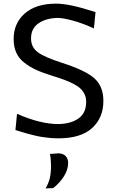

<svg xmlns="http://www.w3.org/2000/svg" viewBox="-20 -746 626 1051"><path d="M299.3 11.2Q275.4 11.2 250.2 8.8Q225.1 6.3 207.3 3.4Q189.5 0.5 164.3 -5.6Q139.2 -11.7 128.4 -14.9Q117.7 -18.1 93 -25.6Q68.4 -33.2 64.5 -34.2L73.2 -123Q200.7 -66.9 298.8 -66.9Q367.2 -67.9 409.4 -97.4Q451.7 -127 451.7 -188.5Q451.7 -210.9 443.4 -229Q435.1 -247.1 421.1 -260.5Q407.2 -273.9 382.8 -286.6Q358.4 -299.3 332.8 -308.8Q307.1 -318.4 269 -330.1Q213.9 -347.2 177.2 -364Q140.6 -380.9 111.3 -404.3Q82 -427.7 68.4 -459.2Q54.7 -490.7 54.7 -532.2Q54.7 -618.7 115.7 -672.4Q176.8 -726.1 288.1 -726.1Q361.3 -726.1 502.9 -679.7L494.1 -590.3Q433.6 -618.2 379.4 -633.1Q325.2 -647.9 294.9 -647.9Q231.9 -646.5 190.9 -618.4Q149.9 -590.3 149.9 -535.6Q149.9 -487.3 187.5 -459.7Q225.1 -432.1 319.8 -401.9Q449.2 -360.4 497.6 -316.4Q545.9 -272.5 545.9 -193.4Q545.9 -101.1 484.1 -44.9Q422.4 11.2 299.3 11.2ZM271 283.7 229.5 285.2Q246.6 255.9 252.9 227.8Q259.3 199.7 259.3 162.6Q259.3 126 253.4 96.7L300.8 93.3Q326.2 94.2 339.6 108.6Q353 123 353 146Q353 182.6 330.1 219Q307.1 255.4 271 283.7Z"/></svg>

Font: Commissioner Flair
Style: Regular
Weight: 400
Designer: Kostas Bartsokas
Foundry: Kostas Bartsokas
Version: Version 1.000